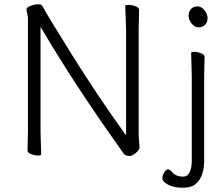

<svg xmlns="http://www.w3.org/2000/svg" viewBox="-20 -723 1044 900"><path d="M878 -613Q864 -631 864 -649.5Q864 -668 875 -680.5Q886 -693 905.5 -693Q925 -693 939 -674.5Q953 -656 953 -637.5Q953 -619 941.5 -607Q930 -595 911 -595Q892 -595 878 -613ZM939 -457 937 -364V30Q937 103 900 137Q879 157 836.5 157Q794 157 767.5 142.5Q741 128 741 113.5Q741 99 750 85Q759 71 767.5 71Q776 71 785 82Q803 105 839 105Q859 105 869 84Q879 63 879 31V-364L876 -475Q876 -480 891 -480Q906 -480 922.5 -473.5Q939 -467 939 -457ZM785 82ZM111 -641 104 -678Q104 -689 124.5 -696Q145 -703 155 -703Q165 -703 169.5 -702Q174 -701 178 -696Q203 -649 320.5 -461Q438 -273 562 -101L571 -89V-589L567 -695Q567 -700 583 -700Q599 -700 615.5 -693.5Q632 -687 632 -677L630 -588V-87L634 -32Q634 -24 626 -15Q605 8 586 8Q567 8 558 -5Q549 -18 524 -54Q332 -324 179 -582L170 -597V-105L173 1Q173 6 158 6Q143 6 126 -0.5Q109 -7 109 -17L111 -106Z"/></svg>

Font: LXGW WenKai Light
Style: Regular
Weight: 300
Designer: LXGW / Fontworks Inc.
Foundry: LXGW / Fontworks Inc.
Version: Version 1.501; October 10, 2024